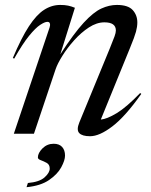

<svg xmlns="http://www.w3.org/2000/svg" viewBox="-20 -542 612 778"><path d="M37.5 -304.5 32 -307Q66.5 -388.5 97.2 -435.5Q128 -482.5 158.8 -502.2Q189.5 -522 224 -522Q242.5 -522 255.8 -519.2Q269 -516.5 283.5 -510.5L224.5 -322Q279.5 -407 319.2 -450Q359 -493 390.8 -507.5Q422.5 -522 453.5 -522Q499 -522 517.8 -501.2Q536.5 -480.5 536.5 -451Q536.5 -434 531 -413.5Q525.5 -393 506.5 -347L388.5 -57.5Q413 -59.5 452.5 -83.2Q492 -107 548 -165L552.5 -161.5Q487.5 -69.5 435.2 -29.8Q383 10 345 10Q313 10 301 -2.8Q289 -15.5 301.5 -46L425 -346Q439 -380 444.2 -394.8Q449.5 -409.5 449.5 -418.5Q449.5 -451.5 403 -451.5Q372 -451.5 340.2 -430.8Q308.5 -410 280.5 -378.8Q252.5 -347.5 232.8 -315.8Q213 -284 205.5 -262L117.5 0H36L181 -431Q184 -439.5 182.2 -446.5Q180.5 -453.5 172 -453.5Q161.5 -453.5 142.8 -441.2Q124 -429 97.8 -396.8Q71.5 -364.5 37.5 -304.5ZM133.5 96Q133.5 78 152.2 59.2Q171 40.5 197.5 40.5Q220 40.5 231.8 53.5Q243.5 66.5 243.5 88.5Q243.5 107.5 228.2 135.8Q213 164 178.8 187.5Q144.5 211 87.5 216.5L93 199.5Q139.5 195.5 160.5 176.8Q181.5 158 181.5 141Q181.5 125 169.5 118.2Q157.5 111.5 145.5 107.2Q133.5 103 133.5 96Z"/></svg>

Font: Newsreader 72pt
Style: Italic
Weight: 400
Italic angle: -17°
Designer: Hugues Gentile
Foundry: Production Type
Version: Version 1.003; ttfautohint (v1.8.3)